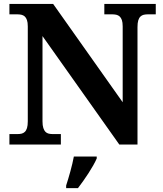

<svg xmlns="http://www.w3.org/2000/svg" viewBox="-20 -734 828 975"><path d="M585.9 0 195.8 -550.8V-118.2Q195.8 -96.7 200 -84Q204.1 -71.3 210.9 -64.5Q217.8 -57.6 227.3 -55.4Q236.8 -53.2 247.1 -53.2H289.1V0H27.8V-53.2H69.8Q80.6 -53.2 89.8 -55.4Q99.1 -57.6 106.2 -64.5Q113.3 -71.3 117.2 -84Q121.1 -96.7 121.1 -118.2V-600.1Q121.1 -620.1 116.9 -632.1Q112.8 -644 105.7 -650.4Q98.6 -656.7 89.4 -658.9Q80.1 -661.1 69.8 -661.1H27.8V-713.9H250L603 -214.8V-600.1Q603 -620.1 598.9 -632.1Q594.7 -644 587.6 -650.4Q580.6 -656.7 571.3 -658.9Q562 -661.1 551.8 -661.1H509.8V-713.9H771V-661.1H729Q718.8 -661.1 709.5 -658.9Q700.2 -656.7 693.1 -649.9Q686 -643.1 682.1 -630.4Q678.2 -617.7 678.2 -596.2V0ZM315.9 208Q320.8 192.9 326.4 174.3Q332 155.8 337.4 136Q342.8 116.2 347.4 96.9Q352.1 77.6 355 61H471.2V70.8Q464.4 86.4 453.4 106Q442.4 125.5 429.2 145.8Q416 166 402.3 185.5Q388.7 205.1 376 221.2H315.9Z"/></svg>

Font: Droids
Style: b
Weight: 700
Foundry: Ascender Corporation
Version: Version 1.00 build 113